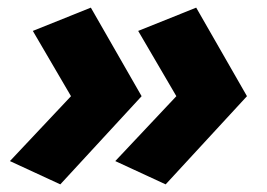

<svg xmlns="http://www.w3.org/2000/svg" viewBox="-20 -520 699 503"><path d="M6 -98 138 -37 351 -268 218 -500 66 -439 166 -268ZM282 -98 414 -37 627 -268 494 -500 342 -439 442 -268Z"/></svg>

Font: Geom Black
Style: Bold Italic
Weight: 900
Italic angle: -10°
Version: Version 1.102